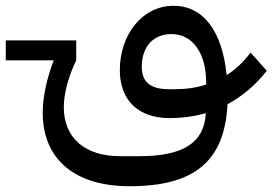

<svg xmlns="http://www.w3.org/2000/svg" viewBox="-89 -407 944 665"><path d="M-69 -198H97C73 -135 59 -71 59 -17C59 144 169 238 360 238C585 238 689 151 699 -46C751 -74 797 -113 835 -162L779 -225C755 -193 728 -167 696 -147C681 -299 615 -387 512 -387C404 -387 326 -287 326 -164C326 -60 390 2 498 2C543 2 585 -4 624 -15C618 88 546 134 392 134H328C205 134 132 71 132 -36C132 -84 149 -145 175 -198V-267H-69ZM517 -98H496C433 -98 402 -122 402 -176C402 -243 440 -289 505 -289C578 -289 625 -223 625 -122V-114C591 -103 555 -98 517 -98Z"/></svg>

Font: IBM Plex Arabic Text
Style: Regular
Weight: 450
Designer: Mike Abbink, Paul van der Laan, Pieter van Rosmalen, Wael Morcos, Khajak Apelian
Foundry: Bold Monday
Version: Version 1.0